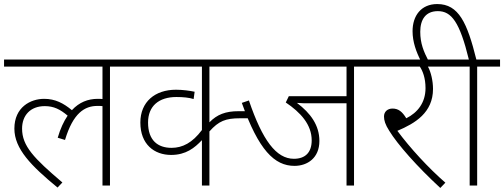

<svg xmlns="http://www.w3.org/2000/svg" viewBox="-20 -916 2489 948"><path d="M0 -587H486V-427C479 -428 471 -428 463 -428C414 -428 371 -411 335 -372C294 -406 253 -428 198 -428C131 -428 51 -387 51 -281C51 -181 134 -97 264 10L288 -15C147 -135 89 -195 89 -281C89 -346 130 -392 201 -392C246 -392 277 -376 314 -345C295 -317 278 -281 265 -236L301 -225C341 -358 398 -393 461 -393C471 -393 479 -393 486 -392V0H523V-587H636V-622H0Z M1187 -587V-622H621V-587H977V-274C930 -211 881 -186 827 -186C759 -186 711 -223 711 -311C711 -393 765 -437 851 -437C885 -437 914 -434 936 -427L941 -463C918 -468 881 -473 849 -473C745 -473 673 -413 673 -311C673 -203 742 -151 825 -151C898 -151 941 -186 977 -224V0H1014V-267C1060 -319 1095 -332 1165 -332H1213V-367H1158C1094 -367 1052 -351 1014 -312V-587Z M1728 -587H1841V-622H1149V-587H1691V-441H1406L1391 -410C1464 -361 1519 -301 1519 -223C1519 -164 1488 -132 1431 -132C1344 -132 1276 -223 1209 -420L1174 -408C1257 -175 1335 -97 1434 -97C1498 -97 1557 -136 1557 -220C1557 -297 1514 -357 1446 -408C1466 -406 1490 -406 1512 -406H1691V0H1728Z M2179 -14C2096 -86 2005 -185 1942 -270C2030 -307 2118 -360 2118 -477C2118 -516 2108 -560 2093 -587H2217V-622H1826V-587H2053C2067 -566 2081 -531 2081 -481C2081 -409 2042 -360 1986 -332C1966 -365 1947 -380 1918 -380C1894 -380 1876 -365 1876 -341C1876 -322 1882 -301 1902 -270C1943 -203 2039 -94 2154 12Z M2058 -615H2096C2072 -661 2055 -702 2055 -759C2055 -819 2081 -861 2142 -861C2209 -861 2250 -807 2295 -622H2202V-587H2299V0H2336V-587H2449V-622H2332C2287 -803 2245 -896 2139 -896C2059 -896 2017 -838 2017 -762C2017 -709 2035 -660 2058 -615Z"/></svg>

Font: Noto Sans Devanagari UI ExtraLight
Style: Regular
Weight: 200
Designer: Jelle Bosma - Monotype Design Team
Foundry: Monotype Imaging Inc.
Version: Version 2.003